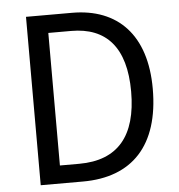

<svg xmlns="http://www.w3.org/2000/svg" viewBox="-52 -829 755 811"><g transform="rotate(-5 326.0 -423.0)"><path d="M595 -431C595 -659 477 -780 283 -780H88V-66H267C476 -66 595 -190 595 -431ZM503 -427C503 -239 422 -142 258 -142H176V-704H273C421 -704 503 -615 503 -427Z"/></g></svg>

Font: Noto Sans Malayalam UI SemiCondensed
Style: Regular
Weight: 400
Width: 4
Designer: Jelle Bosma - Monotype Design Team
Foundry: Monotype Imaging Inc.
Version: Version 2.104